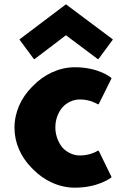

<svg xmlns="http://www.w3.org/2000/svg" viewBox="-20 -846 591 888"><path d="M496 -27 438 -146 434 -150C425 -144 394 -127 350 -127C319 -127 292 -140 270 -162C250 -186 236 -219 236 -257C236 -294 249 -327 270 -351C291 -373 319 -386 350 -386C393 -386 424 -369 434 -363L438 -367L496 -484L492 -488C492 -488 436 -535 326 -535C254 -535 184 -502 133 -449L126 -442C78 -393 47 -328 47 -255C47 -184 77 -121 124 -72L132 -64C183 -11 253 22 326 22C433 22 490 -22 492 -23ZM70 -663 135 -575 139 -572 285 -683 433 -572 437 -575 502 -663 499 -666 285 -826 73 -666Z"/></svg>

Font: Hussar Woodtype
Style: Bd
Weight: 900
Foundry: Cannot Into Space Fonts
Version: Version 1.07